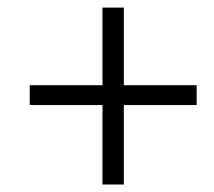

<svg xmlns="http://www.w3.org/2000/svg" viewBox="-20 -583 570 511"><path d="M252.8 -91.9H309.6V-562.8H252.8V-91.9ZM503.4 -303.4V-356.2H59.1V-303.4H503.4Z"/></svg>

Font: Source Serif Variable
Style: Italic
Weight: 389
Italic angle: -12°
Designer: Frank Grießhammer
Foundry: Adobe Systems Incorporated
Version: Version 3.001;hotconv 1.0.111;makeotfexe 2.5.65597